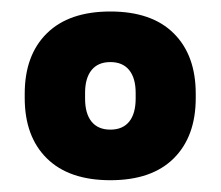

<svg xmlns="http://www.w3.org/2000/svg" viewBox="-20 -676 384 334"><path d="M172 -362.5Q100 -362.5 61.5 -400.5Q23 -438.5 23 -505.5V-513Q23 -580 61.5 -618Q100 -656 172 -656Q244 -656 282.2 -618Q320.5 -580 320.5 -513V-505.5Q320.5 -438.5 282.2 -400.5Q244 -362.5 172 -362.5ZM172 -450.5Q193.5 -450.5 204.8 -464.5Q216 -478.5 216 -504.5V-514.5Q216 -540 204.8 -554Q193.5 -568 172 -568Q150.5 -568 139.2 -554Q128 -540 128 -514.5V-504.5Q128 -478.5 139.2 -464.5Q150.5 -450.5 172 -450.5Z"/></svg>

Font: Anek Malayalam ExtraBold
Style: Regular
Weight: 800
Version: Version 1.003